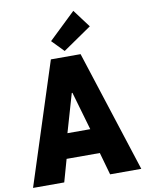

<svg xmlns="http://www.w3.org/2000/svg" viewBox="-103 -1047 847 1119"><g transform="rotate(-10 320.5 -488.0)"><path d="M0 0 232.4 -719.7H408.2L640.6 0H456.1L406.2 -176.8L397.5 -246.1L322.3 -505.9H318.4L243.2 -246.1L234.4 -176.8L184.6 0ZM153.3 -132.8V-279.3H486.3V-132.8ZM320.3 -753.9 252 -824.2 410.2 -975.6 489.3 -870.1Z"/></g></svg>

Font: Reddit Sans Condensed Black
Style: Regular
Weight: 900
Designer: Stephen Hutchings
Foundry: Reddit
Version: Version 1.014